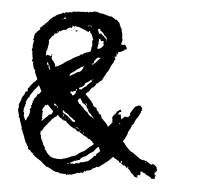

<svg xmlns="http://www.w3.org/2000/svg" viewBox="-51 -749 923 810"><g transform="rotate(5 411.0 -344.0)"><path d="M316.4 -693.4H322.8Q324.2 -693.4 324.2 -691.9L326.7 -693.4H328.1Q336.4 -688.5 348.6 -687L351.6 -688Q370.6 -681.6 387.7 -677.7L390.1 -679.2H391.1Q396.5 -673.8 405.8 -669.9Q405.8 -668.5 409.2 -666.5H410.6L413.1 -667.5Q420.9 -660.6 420.9 -657.2L423.8 -658.7Q425.3 -652.8 428.7 -648.4V-647L427.2 -644.5Q429.2 -644.5 432.6 -640.6L431.2 -637.7V-636.7Q437 -636.7 439 -619.6H438L441.9 -612.3Q440.4 -609.4 440.4 -608.4L442.9 -606.9Q442.9 -605.5 441.9 -605.5L442.9 -599.1V-591.3L441.9 -588.9Q445.3 -588.9 445.3 -586.4Q445.3 -579.1 440.4 -565.9Q442.9 -564.5 453.1 -563Q453.6 -565.9 456.1 -565.9Q466.3 -555.7 466.3 -547.9L462.4 -544.9H460.9L458.5 -546.4Q458.5 -540 449.2 -538.6Q449.2 -534.7 431.2 -530.8Q431.2 -521.5 424.8 -518.1Q426.3 -515.6 426.3 -514.2Q422.4 -510.3 417 -510.3V-508.8Q420.9 -508.8 420.9 -506.3V-502.4Q422.4 -502.4 422.4 -501Q420.9 -496.1 417 -496.1L418.5 -493.7Q418.5 -490.7 406.7 -471.7L396.5 -448.2Q394.5 -448.2 380.9 -422.4L373.5 -408.2Q369.1 -403.3 360.4 -397.9Q360.4 -393.1 357.9 -393.1L355.5 -394Q355.5 -390.1 348.6 -390.1L350.1 -387.7V-386.2L340.8 -375Q333 -375 324.2 -356.9Q312.5 -349.1 310.1 -343.8V-342.8L337.4 -314Q337.4 -311 344.7 -303.7Q344.7 -293.5 360.4 -289.6Q362.8 -274.4 370.6 -274.4Q370.6 -262.7 380.9 -262.7L387.7 -244.6L390.1 -245.6H391.1Q391.1 -241.2 405.8 -229Q414.6 -218.3 414.6 -214.8H417Q426.3 -227.5 430.2 -227.5L428.7 -230.5Q428.7 -232.9 432.6 -232.9V-236.8Q432.6 -239.7 431.2 -242.2L432.6 -244.6Q430.2 -251 430.2 -254.9L436.5 -266.6Q441.4 -267.1 448.2 -281.7Q451.2 -281.7 460.9 -291H462.4L467.3 -283.2L456.1 -277.8Q457 -275.4 457 -274.4Q452.1 -272.5 452.1 -270.5Q456.1 -270.5 456.1 -269L458.5 -270.5Q459.5 -270.5 459.5 -269L462.4 -270.5Q465.3 -270.5 467.3 -261.2L466.3 -258.8Q468.8 -253.4 468.8 -249.5Q482.9 -263.7 484.4 -263.7L485.4 -261.2L488.3 -262.7L490.7 -261.2Q491.2 -263.7 493.2 -263.7Q493.7 -261.2 495.6 -261.2Q504.9 -270 504.9 -271.5L503.4 -277.8Q514.2 -298.8 525.4 -310.5Q535.6 -311.5 535.6 -315.4L538.6 -314Q540.5 -315.4 543.5 -315.4Q548.3 -311 553.7 -302.7Q551.3 -302.2 551.3 -299.8L553.7 -295.9Q553.7 -292.5 548.8 -292.5V-285.6L537.1 -262.7Q532.7 -262.7 522.9 -236.8Q515.6 -227.5 513.7 -227.5L515.1 -225.1Q515.1 -222.2 502.4 -199.2Q502.4 -189.5 484.4 -158.2V-155.8Q489.7 -155.8 495.6 -144Q520.5 -114.3 531.7 -114.3Q531.7 -111.8 549.8 -100.1Q549.8 -97.7 560.5 -93.8V-90.8H557.6V-89.8H559.1L561.5 -90.8Q568.4 -87.9 588.9 -84.5Q608.9 -70.3 613.3 -70.3Q613.3 -72.3 617.2 -74.2Q627.9 -71.3 636.2 -60.1V-58.6L635.3 -56.2Q637.7 -51.8 637.7 -48.3V-45.9Q635.7 -45.9 629.9 -38.1H627.4L629.9 -31.7Q628.9 -29.3 628.9 -26.4L631.3 -27.8H632.3Q635.3 -27.3 635.3 -25.4Q632.8 -25.4 629.9 -16.1Q632.3 -15.6 632.3 -13.7L627.4 -11.2Q625 -12.2 623.5 -12.2L617.2 -11.2L610.8 -20L607.9 -19Q601.6 -24.9 592.8 -26.4Q592.8 -32.2 579.6 -34.2Q578.1 -34.2 578.1 -38.1H569.3V-21.5H567.9L565.4 -22.5H561.5V-23.9Q559.1 -23.4 559.1 -21.5Q560.5 -21.5 560.5 -20L557.6 -19Q557.6 -20 556.6 -20Q556.6 -19 555.2 -19Q555.2 -20 553.7 -20V-19L560.5 -12.2L557.6 -11.2H555.2Q552.7 -11.2 552.7 -13.7L549.8 -12.2H547.4L533.2 -27.8Q533.2 -26.4 531.7 -26.4Q520.5 -44.9 515.1 -45.9L512.7 -49.8H516.6V-51.3Q516.6 -53.7 513.7 -53.7H511.2L512.7 -51.3V-49.8Q510.3 -49.8 510.3 -47.4H508.8Q508.8 -51.3 499.5 -57.6V-60.1H497.1L498.5 -57.6L497.1 -55.2Q490.2 -61.5 488.3 -61.5Q485.4 -61.5 485.4 -64Q485.4 -67.4 488.3 -71.8Q486.8 -74.2 486.8 -75.7H485.4Q485.4 -72.8 481.4 -72.8L482.9 -70.3V-66.4Q474.1 -66.4 474.1 -75.7L471.2 -74.2Q459 -83.5 457 -83.5Q452.1 -84.5 452.1 -88.4H446.8Q431.6 -70.3 412.1 -57.6Q412.1 -54.7 402.8 -51.3Q401.9 -46.9 388.7 -40.5Q386.7 -42 383.8 -42Q378.4 -37.1 364.3 -31.7Q364.3 -24.4 339.8 -21.5Q339.8 -17.6 337.4 -17.6H334.5Q334.5 -21.5 332 -21.5Q332 -20 330.6 -20L332 -17.6V-15.1Q329.1 -15.1 325.7 -11.2H319.3L316.4 -12.2Q316.4 -10.7 312.5 -8.3L305.2 -9.8Q294.9 -3.4 284.2 -2Q284.2 0.5 281.7 0.5H273.9L271.5 -1Q271.5 2 267.6 2Q265.1 0.5 263.7 0.5Q263.7 2.4 259.8 4.4Q259.8 2.4 253.4 -1Q252 -1 252 0.5Q239.3 -1 232.9 -1H230Q221.2 -4.4 221.2 -5.9L214.8 -4.4H213.4Q211.4 -4.4 209.5 -8.3L207 -7.3H205.6Q189.9 -18.1 179.7 -21.5V-23.9L173.3 -22.5L155.3 -37.1Q149.9 -44.4 125.5 -58.6V-61.5L123 -60.1Q111.3 -69.8 111.3 -70.3V-74.2Q97.2 -80.6 97.2 -89.8L93.3 -87.4Q86.9 -91.8 86.9 -100.1L88.4 -102.5Q82.5 -102.5 80.6 -111.8Q75.7 -113.3 64.9 -147.9Q60.1 -155.3 56.2 -170.9H53.2V-174.8Q53.2 -176.3 54.7 -176.3L43 -210.9Q43 -220.7 36.6 -221.2L38.1 -227.5Q31.7 -248 31.7 -256.3H32.7L31.7 -258.8V-259.8H34.2L32.7 -277.8Q35.2 -277.8 40.5 -294.9Q42 -294.9 42 -297.4V-301.3Q44.9 -310.1 54.7 -321.8L53.2 -324.7Q57.6 -333.5 61 -333.5Q63.5 -332 64.9 -332V-345.2Q68.8 -351.6 72.8 -351.6L71.3 -354Q90.8 -378.4 93.3 -378.4Q101.1 -386.2 101.1 -387.7V-389.2Q88.4 -417 88.4 -419.9L89.4 -425.3Q84.5 -425.3 79.1 -443.4H80.6L76.7 -452.1Q79.1 -458.5 79.1 -461.4L75.2 -458.5Q72.8 -461.9 72.8 -463.9Q72.8 -472.7 75.2 -472.7Q72.8 -477.1 70.3 -500Q71.3 -502.4 71.3 -503.9Q69.8 -503.9 67.4 -507.8Q67.4 -511.7 71.3 -524.4Q68.8 -524.4 68.8 -528.3Q70.3 -532.2 71.3 -532.2L70.3 -534.7Q72.8 -543 72.8 -544.9Q71.3 -547.4 71.3 -548.8Q74.2 -548.8 74.2 -551.3H68.8V-552.7Q71.3 -556.6 72.8 -562Q72.8 -563 71.3 -563Q74.7 -583.5 80.6 -583.5Q80.6 -586.9 98.6 -601.6H96.2V-599.1Q93.3 -599.1 93.3 -603Q93.8 -606.9 103.5 -612.3Q103.5 -615.7 115.2 -623.5Q115.2 -627.4 124.5 -632.8Q135.3 -649.9 142.6 -650.9Q142.6 -656.2 153.8 -658.7Q153.8 -665 182.6 -673.8Q182.6 -675.8 186.5 -677.7H187.5L191.4 -675.3H193.8Q194.8 -680.7 197.8 -680.7Q200.2 -679.2 201.7 -679.2Q204.1 -680.7 205.6 -680.7V-679.2Q210 -681.6 213.4 -681.6H222.2L227.5 -685.5H235.4Q248 -685.5 248 -688L254.9 -687H258.3L265.1 -688V-687L267.6 -688H280.3L283.2 -687Q283.2 -689 287.1 -690.9Q287.1 -688.5 294.4 -687Q294.4 -689.9 301.3 -690.9L306.2 -689.5Q312.5 -693.4 316.4 -693.4ZM192.9 -657.2Q192.9 -655.3 189.9 -651.9H197.8L200.7 -653.3Q199.2 -655.8 199.2 -657.2ZM182.6 -650.9V-649.4H187.5V-650.9ZM294.4 -632.8 297.4 -628.9 299.8 -630.4H306.2V-632.8H305.2L299.8 -631.3Q297.4 -632.8 294.4 -632.8ZM306.2 -628.9V-627.4L311.5 -626.5V-628.9ZM230 -627.4V-626.5Q231.4 -624 231.4 -622.6Q228 -622.6 227.5 -616.2Q223.6 -616.2 223.6 -617.2Q212.4 -617.2 204.1 -605.5Q203.1 -605.5 203.1 -606.9L200.7 -605.5H193.8Q185.1 -602.1 181.2 -596.7Q181.2 -600.6 178.7 -600.6Q171.9 -593.3 171.9 -590.3H170.9Q169.4 -590.3 169.4 -591.3Q167 -590.3 165.5 -590.3L167 -587.4V-586.4L160.6 -587.4Q159.2 -585.4 159.2 -581.1Q156.7 -581.1 156.7 -587.4H155.3Q155.3 -576.2 151.4 -576.2Q147.5 -576.2 143.6 -566.9Q142.1 -566.9 137.2 -558.1Q135.7 -558.1 134.8 -554.2Q137.2 -553.7 137.2 -551.3V-548.8Q137.2 -547.9 135.7 -547.9L137.2 -544.9L132.3 -515.1Q128.4 -515.1 128.4 -494.6Q130.9 -494.6 130.9 -489.7H132.3Q132.3 -493.7 134.8 -493.7H135.7Q143.6 -493.7 150.4 -488.3Q152.8 -494.1 152.8 -498.5H155.3V-497.6Q155.3 -494.6 153.8 -492.2Q153.8 -490.7 155.3 -490.7L153.8 -484.4V-480.5Q155.3 -476.6 164.6 -466.3L171.9 -453.6V-452.1L169.4 -450.7Q171.4 -445.8 173.3 -445.8V-449.7L179.7 -448.2L178.7 -450.7V-452.1H179.7L185.1 -449.7Q185.1 -453.6 203.1 -462.4Q215.8 -474.1 233.9 -481.9Q240.7 -489.7 272.5 -503.9Q273.4 -508.8 276.4 -508.8H284.2Q284.2 -514.2 298.3 -518.1Q315.9 -522.9 316.4 -526.9L315.4 -529.8L317.9 -537.1L316.4 -540Q319.3 -546.4 320.3 -546.4L319.3 -548.8V-551.3Q319.3 -552.7 320.3 -552.7Q319.3 -554.2 317.9 -570.8Q319.8 -570.8 321.8 -574.7Q321.8 -575.7 315.4 -591.3Q315.4 -596.7 305.2 -605.5Q306.2 -608.4 306.2 -609.4H301.3Q301.3 -605.5 298.3 -605.5H297.4Q292 -609.4 254.9 -623.5Q250 -622.6 249.5 -622.6L241.7 -626.5Q241.7 -622.6 239.3 -622.6H236.8Q231.4 -624.5 231.4 -627.4ZM338.4 -621.1Q338.4 -619.6 337.4 -619.6L344.7 -601.6H347.7L351.6 -604.5Q357.9 -597.2 368.2 -590.3Q368.2 -586.9 376 -582.5Q378.4 -579.6 378.4 -574.7H379.9V-577.1Q379.9 -590.3 365.7 -598.1Q365.7 -604.5 347.7 -617.2V-622.6Q344.7 -622.6 342.3 -621.1ZM251 -609.4H252L251 -603H247.1Q244.1 -603 244.1 -605.5ZM227.5 -606.9Q230 -606.4 230 -604.5V-603Q227.5 -603 227.5 -605.5ZM168.5 -596.7V-594.2H169.4Q171.9 -594.2 171.9 -596.7ZM344.7 -580.1 346.2 -577.1V-573.2Q346.2 -555.7 342.3 -542.5Q343.8 -540 343.8 -537.1Q356.9 -539.1 365.7 -551.3Q368.2 -554.7 368.2 -556.6Q365.7 -561 365.7 -564.5Q365.7 -565.4 366.7 -572.3L361.8 -573.2Q357.4 -570.8 355.5 -570.8Q351.6 -576.7 351.6 -580.1ZM424.8 -525.9Q424.8 -524.4 423.8 -522H427.2V-522.9Q427.2 -525.9 424.8 -525.9ZM346.2 -501Q346.2 -498 339.8 -494.6Q337.9 -486.8 333.5 -486.8L334.5 -484.4Q334.5 -481.9 330.6 -472.7L328.1 -474.1H326.7Q324.2 -473.6 324.2 -471.7Q326.2 -471.7 329.6 -468.8Q329.6 -470.2 340.8 -479.5Q340.8 -481 360.4 -501ZM137.2 -464.8Q137.2 -457.5 135.7 -456.1Q141.1 -449.7 142.6 -449.7Q143.6 -451.2 143.6 -456.1Q138.7 -459.5 138.7 -464.8ZM233.9 -416 239.3 -414.6Q239.3 -416 258.3 -426.3L267.6 -432.6Q284.7 -432.6 293.5 -461.4Q287.1 -455.6 277.8 -453.6Q277.8 -448.7 269 -446.8Q254.9 -433.6 240.2 -425.3ZM145 -450.7 143.6 -444.3Q148.4 -432.6 150.4 -432.6Q152.8 -432.6 152.8 -435.5Q150.4 -435.5 146.5 -450.7ZM330.6 -405.8V-404.3H335.9V-407.2Q333.5 -405.8 330.6 -405.8ZM324.2 -403.3Q324.2 -399.4 303.7 -387.7H302.2Q303.7 -385.3 303.7 -383.8Q293.9 -369.6 283.2 -369.6L280.3 -365.7V-361.8L289.6 -360.8Q301.3 -373 310.1 -376Q312 -383.3 332 -397.9Q330.6 -400.4 330.6 -403.3ZM110.4 -363.3Q91.8 -341.8 79.1 -321.8Q77.1 -321.8 74.2 -309.1Q69.3 -309.1 67.4 -299.8Q64.9 -299.8 61 -285.6Q62.5 -283.7 62.5 -280.8V-279.3H60.1V-272.9Q57.6 -269.5 54.7 -257.3L56.2 -254.9L54.7 -247.1V-244.6L57.1 -245.6L58.6 -236.8Q58.6 -233.9 57.1 -231.4Q60.1 -227.5 60.1 -224.1Q58.6 -224.1 58.6 -222.7Q63.5 -222.7 64.9 -210.9H67.4Q70.8 -211.9 74.2 -226.6Q80.1 -226.6 83 -251V-252.4L80.6 -256.3V-257.3Q83.5 -265.1 86.9 -269Q84.5 -274.4 84.5 -276.9Q86.9 -277.8 88.4 -277.8V-284.7L90.8 -288.6V-291L89.4 -293.5Q93.3 -293.5 97.2 -309.1Q103 -309.1 107.4 -324.7Q115.7 -324.7 120.6 -335.9H123Q123 -341.8 110.4 -363.3ZM267.6 -360.8 269 -354Q255.9 -351.1 255.9 -347.7L248 -350.1Q248 -347.7 244.1 -347.7V-345.2Q254.9 -335.9 254.9 -332Q269 -337.9 269 -354Q272 -354 272.5 -360.8ZM279.3 -313 287.1 -298.8Q289.6 -299.8 290.5 -299.8Q294.4 -292.5 305.2 -285.6Q305.2 -282.2 317.9 -270.5V-269L320.3 -270.5H321.8Q334.5 -249.5 343.8 -249.5L351.6 -243.2H354V-245.6L351.6 -244.6H350.1Q350.1 -252.4 343.8 -252.4Q341.8 -261.7 333.5 -265.1Q325.7 -274.9 325.7 -276.9L326.7 -279.3Q325.7 -281.7 325.7 -283.2Q324.2 -283.2 324.2 -281.7Q322.3 -283.2 319.3 -283.2V-285.6L320.3 -288.6Q311.5 -300.8 299.8 -305.2Q299.8 -310.1 289.6 -323.2V-324.7Q279.3 -317.9 279.3 -313ZM312.5 -305.2Q317.4 -295.4 320.3 -294.9V-295.9Q317.9 -304.2 314 -305.2ZM181.2 -292.5V-287.1Q181.2 -285.2 191.4 -281.7L192.9 -284.7Q192.9 -286.6 182.6 -292.5ZM148.9 -281.7H147.5L145 -283.2Q145 -280.8 134.8 -266.6Q134.8 -264.2 132.3 -257.3Q137.2 -257.3 137.2 -254.9L134.8 -248.5Q135.7 -246.1 135.7 -243.2Q135.7 -242.2 134.8 -242.2L135.7 -239.3L134.8 -227.5Q137.2 -227.5 137.2 -225.1V-224.1Q133.3 -218.3 133.3 -214.8H134.8Q137.2 -214.8 143.6 -222.7Q157.7 -236.8 160.6 -238.3Q160.6 -242.7 170.9 -245.6Q170.9 -244.6 171.9 -244.6Q177.7 -250 179.7 -259.8Q177.7 -259.8 155.3 -284.7H152.8ZM193.8 -281.7 195.3 -279.3V-277.8L193.8 -275.4L196.8 -274.4Q196.8 -275.4 197.8 -281.7ZM219.7 -266.6 222.2 -262.7Q219.7 -261.2 218.8 -261.2Q224.1 -253.9 241.7 -244.6Q263.7 -225.6 263.7 -224.1Q267.1 -224.1 270 -221.2H271.5Q274.4 -224.1 276.4 -224.1Q273.9 -228 273.9 -230.5L271.5 -229L259.8 -239.3Q253.9 -239.3 243.2 -253.4Q237.8 -253.4 237.8 -257.3L235.4 -256.3H233.9Q225.1 -262.7 225.1 -266.6ZM222.2 -248.5V-245.6L223.6 -243.2Q222.2 -243.2 222.2 -242.2L225.1 -240.7L226.1 -249.5Q223.6 -248.5 222.2 -248.5ZM199.2 -245.6Q199.2 -240.2 187.5 -234.4Q187.5 -231.9 175.8 -224.1Q175.8 -219.7 165.5 -210.9Q165.5 -209.5 147.5 -188Q141.1 -173.3 133.3 -168.5L134.8 -162.1L133.3 -159.2Q136.7 -159.2 139.6 -140.1Q138.7 -140.1 138.7 -138.7Q143.6 -138.7 150.4 -114.3Q151.9 -114.3 159.2 -101.6Q157.7 -99.1 157.7 -96.2Q164.6 -93.8 168.5 -83.5Q178.2 -71.8 181.2 -71.8Q182.1 -66.4 203.1 -61.5Q205.1 -62.5 208 -62.5L211.9 -60.1H213.4Q216.3 -60.1 218.8 -61.5L221.2 -60.1Q228 -61.5 231.4 -61.5Q231.4 -60.1 232.9 -60.1Q232.9 -63.5 247.1 -65.4Q264.6 -70.8 273.9 -76.7Q280.8 -76.7 284.2 -80.6H285.6L289.6 -78.1Q289.6 -84.5 295.9 -84.5Q301.8 -93.3 325.7 -104Q349.6 -126 350.1 -126Q353.5 -126 362.8 -136.2V-137.7Q360.8 -137.7 356.4 -141.1L357.9 -144Q347.2 -150.4 342.3 -158.2V-154.3H340.8Q330.6 -163.1 315.4 -169.9Q315.4 -171.9 299.8 -180.2Q299.8 -181.6 298.3 -184.1L292 -182.6Q279.3 -189 279.3 -195.3L276.4 -194.3H272.5Q267.1 -199.7 257.3 -203.1Q257.3 -205.1 239.3 -218.8L237.8 -225.1L233.9 -222.7Q231.4 -222.7 231.4 -225.1L229 -224.1H226.1V-225.1L227.5 -227.5L225.1 -229V-226.6H222.2Q215.8 -231.9 215.8 -235.4L211.9 -232.9Q204.6 -244.1 199.2 -245.6ZM232.9 -236.8 231.4 -234.4H235.4Q235.4 -236.8 232.9 -236.8ZM245.6 -234.4V-229H247.1V-234.4ZM462.4 -234.4Q463.4 -231.9 463.4 -229H464.8L466.3 -234.4ZM280.3 -199.2 283.2 -198.2H284.2Q283.2 -200.7 283.2 -202.1Q280.3 -201.7 280.3 -199.2ZM285.6 -202.1V-198.2H288.1V-199.2Q288.1 -202.1 285.6 -202.1ZM287.1 -195.3V-194.3H292Q294.4 -194.3 294.4 -196.8H293.5ZM298.3 -190.4V-189Q298.8 -186.5 301.3 -186.5V-188Q301.3 -190.4 298.3 -190.4ZM314 -181.2V-178.7Q314.5 -176.3 316.4 -176.3V-181.2ZM289.6 -58.6Q289.6 -60.1 288.1 -60.1Q282.2 -53.7 275.4 -53.7L276.4 -51.3Q273.4 -51.3 267.6 -48.3V-47.4L273.9 -45.9H279.3L283.2 -48.3Q284.2 -45.9 284.2 -44.4H287.1Q292.5 -49.8 297.4 -49.8H308.6Q308.6 -54.7 319.3 -56.2Q321.3 -55.2 324.2 -55.2Q324.2 -57.1 344.7 -62.5Q363.3 -77.6 368.2 -85.9Q369.1 -85.9 377 -88.4L376 -90.8V-92.3Q376 -95.7 390.1 -106.4L391.1 -112.8Q389.6 -112.8 384.8 -126Q377.4 -125 365.7 -106.4Q344.2 -93.3 338.4 -85.9Q335.9 -83 319.3 -76.7Q310.1 -69.3 310.1 -65.4Q290.5 -58.6 289.6 -58.6ZM585 -79.6V-75.7Q587.4 -75.7 587.4 -78.1V-79.6ZM258.3 -47.4V-44.4Q259.8 -44.4 262.2 -43.5L263.7 -45.9V-47.4Z"/></g></svg>

Font: Otrack
Style: Regular
Weight: 400
Designer: Sodina
Foundry: Sodina
Version: Version 2.10 June 16, 2016